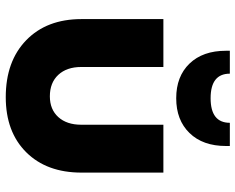

<svg xmlns="http://www.w3.org/2000/svg" viewBox="-98 -738 842 687"><g transform="rotate(90 323.5 -395.0)"><path d="M328.1 5.9Q199.7 5.9 124.3 -67.4Q48.8 -140.6 48.8 -265.1V-558.1H220.2V-264.2Q220.2 -212.4 248.3 -182.1Q276.4 -151.9 325.2 -151.9Q372.1 -151.9 399.4 -182.1Q426.8 -212.4 426.8 -264.2V-558.1H598.1V-265.1Q598.1 -140.6 525.4 -67.4Q452.6 5.9 328.1 5.9ZM162.1 -782.2V-795.9H244.1Q244.1 -727.1 332 -727.1Q419.9 -727.1 419.9 -795.9H502.9V-782.2Q502.9 -699.2 456.5 -651.6Q410.2 -604 332 -604Q253.9 -604 208 -651.6Q162.1 -699.2 162.1 -782.2Z"/></g></svg>

Font: Biathlonist
Style: Bold
Weight: 700
Designer: Go4gold
Foundry: Go4gold
Version: Version 3.010;FEAKit 1.0